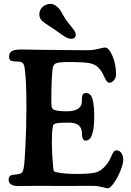

<svg xmlns="http://www.w3.org/2000/svg" viewBox="-20 -965 685 1001"><path d="M271.5 -806.2Q259.3 -814.9 234.9 -830.6Q210.4 -846.2 200.2 -855.5Q185.1 -869.1 185.1 -890.6Q185.1 -914.1 202.6 -929.4Q220.2 -944.8 243.2 -944.8Q268.1 -944.8 292.5 -914.6Q297.9 -907.7 309.3 -885.7Q320.8 -863.8 334.5 -847.7Q338.9 -841.8 347.7 -831.3Q356.4 -820.8 359.6 -816.4Q362.8 -812 367.4 -805.2Q372.1 -798.3 373.5 -793.5Q375 -788.6 375 -783.7Q375 -773.9 368.7 -768.3Q362.3 -762.7 351.6 -762.7Q337.4 -762.7 322.3 -771.5Q307.1 -780.3 271.5 -806.2ZM183.1 3.9Q161.6 3.9 128.4 4.4Q95.2 4.9 74.2 4.9Q49.8 4.9 37.4 -3.9Q24.9 -12.7 24.9 -27.3Q24.9 -51.8 48.8 -53.7Q73.2 -55.7 83.5 -59.1Q98.1 -62 103 -86.2Q107.9 -110.4 111.8 -189Q117.7 -298.3 117.7 -407.2Q117.7 -553.2 107.9 -614.3Q104.5 -640.1 82 -643.6Q75.7 -644.5 63.2 -644.5Q50.8 -644.5 45.9 -646Q27.3 -648.4 27.3 -670.4Q27.3 -689.9 42.2 -698.5Q57.1 -707 92.3 -707Q107.9 -707 146 -706.1Q184.1 -705.1 208 -705.1Q238.8 -705.1 319.8 -704.1Q400.9 -703.1 430.7 -703.1Q465.8 -703.1 492.7 -710.2Q519.5 -717.3 527.3 -717.3Q547.4 -717.3 566.2 -673.8Q585 -630.4 585 -576.7Q585 -559.6 574.2 -546.6Q563.5 -533.7 550.8 -533.7Q547.9 -533.7 545.2 -534.4Q542.5 -535.2 540 -537.6Q537.6 -540 535.9 -542.2Q534.2 -544.4 531.7 -548.8Q529.3 -553.2 527.6 -556.4Q525.9 -559.6 522.7 -566.2Q519.5 -572.8 517.6 -577.1Q505.4 -602.1 488.5 -616.7Q471.7 -631.3 443.8 -636.2Q414.6 -641.6 335.4 -641.6Q287.1 -641.6 272 -635Q256.8 -628.4 254.4 -606.9Q247.6 -554.2 247.6 -428.2Q247.6 -410.2 251.5 -402.3Q255.4 -394.5 265.6 -391.1Q284.7 -384.8 328.1 -384.8Q366.7 -384.8 386.5 -397.9Q406.2 -411.1 406.7 -433.1Q406.7 -436.5 407 -446Q407.2 -455.6 407.7 -460.9Q409.7 -480 428.7 -480Q452.6 -480 461.9 -449.7Q471.2 -419.4 471.2 -357.9Q471.2 -231.9 426.8 -231.9Q407.2 -231.9 407.2 -269Q407.2 -325.7 338.9 -325.7Q298.8 -325.7 282.7 -323.7Q266.6 -321.8 261.2 -317.1Q255.9 -312.5 254.4 -299.8Q250.5 -275.9 250.5 -223.1Q250.5 -163.1 258.3 -84Q259.3 -75.2 262 -72.3Q264.6 -69.3 274.4 -67.4Q312.5 -58.1 383.3 -58.1Q445.3 -58.1 476.6 -65.4Q514.6 -74.7 544.4 -119.6Q551.8 -131.3 559.6 -149.2Q567.4 -167 573 -174.1Q578.6 -181.2 587.9 -181.2Q603 -181.2 612.8 -166.7Q622.6 -152.3 622.6 -132.8Q622.6 -110.8 607.9 -74.7Q593.3 -38.6 573.7 -11Q554.2 16.6 542 16.6Q535.2 16.6 512 10.3Q488.8 3.9 467.8 3.9Q436.5 3.9 383.5 4.2Q330.6 4.4 311.5 4.4Q289.6 4.4 246.8 4.2Q204.1 3.9 183.1 3.9Z"/></svg>

Font: Cooper* SemiBold
Style: Regular
Weight: 600
Designer: Owen Earl
Foundry: indestructible type*
Version: Version 0.001